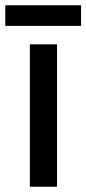

<svg xmlns="http://www.w3.org/2000/svg" viewBox="-38 -707 327 727"><path d="M178 0H75V-539H178ZM269 -687V-609H-18V-687Z"/></svg>

Font: Noto Sans Ethiopic SemiCondensed Medium
Style: Regular
Weight: 500
Width: 4
Designer: Monotype Design Team
Foundry: Monotype Imaging Inc.
Version: Version 2.102; ttfautohint (v1.8.4.7-5d5b)